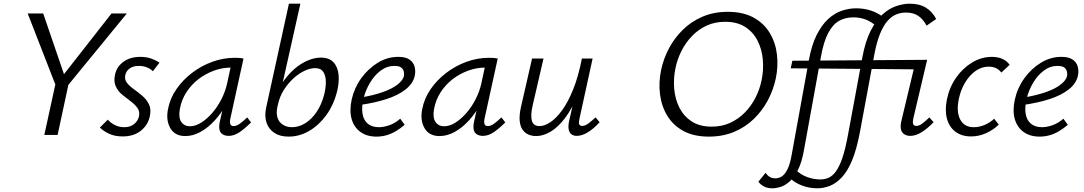

<svg xmlns="http://www.w3.org/2000/svg" viewBox="-20 -731 5872 1040"><path d="M332 -249 299 -294 584 -658H667ZM220 0 284 -293H355L292 0ZM288 -252 130 -658H214L339 -293Z M644 8Q601 8 570 -7Q539 -22 521 -40L564 -83Q577 -67 600.5 -54.5Q624 -42 653 -42Q686 -42 707 -59.5Q728 -77 733 -102Q738 -128 724 -147Q710 -166 687 -183Q664 -200 641.5 -218.5Q619 -237 607 -263.5Q595 -290 603 -327Q613 -371 649.5 -397Q686 -423 740 -423Q774 -423 800 -413.5Q826 -404 844 -392L808 -345Q796 -358 776 -366Q756 -374 733 -374Q701 -374 682 -360Q663 -346 659 -325Q653 -301 667.5 -282.5Q682 -264 705.5 -247.5Q729 -231 752 -211Q775 -191 787.5 -164.5Q800 -138 791 -99Q781 -53 742.5 -22.5Q704 8 644 8Z M984 6Q927 6 902.5 -37Q878 -80 890 -140Q901 -198 935.5 -248Q970 -298 1020.5 -336.5Q1071 -375 1130.5 -396.5Q1190 -418 1253 -418Q1268 -418 1279 -417Q1290 -416 1299 -414L1228 -90Q1219 -48 1245 -48Q1261 -48 1279 -61Q1297 -74 1319 -95L1340 -68Q1305 -33 1276 -14Q1247 5 1219 5Q1200 5 1186.5 -3Q1173 -11 1169 -28.5Q1165 -46 1171 -73L1209 -243L1246 -277Q1234 -221 1207 -170Q1180 -119 1143.5 -79Q1107 -39 1066 -16.5Q1025 6 984 6ZM1009 -47Q1039 -47 1071 -67.5Q1103 -88 1131.5 -121.5Q1160 -155 1180.5 -196Q1201 -237 1210 -278L1234 -389L1267 -362Q1260 -364 1251 -364.5Q1242 -365 1233 -365Q1184 -365 1138 -348Q1092 -331 1054 -301.5Q1016 -272 989.5 -231Q963 -190 954 -140Q946 -94 962 -70.5Q978 -47 1009 -47Z M1543 9Q1497 9 1466.5 -11Q1436 -31 1424 -65.5Q1412 -100 1421 -145L1545 -711H1607L1512 -286Q1539 -326 1573 -356Q1607 -386 1645 -402.5Q1683 -419 1718 -419Q1763 -419 1786.5 -393.5Q1810 -368 1814 -325.5Q1818 -283 1805 -232Q1787 -162 1747.5 -107.5Q1708 -53 1655 -22Q1602 9 1543 9ZM1483 -154Q1475 -119 1483 -94Q1491 -69 1512 -55.5Q1533 -42 1561 -42Q1599 -42 1633.5 -63.5Q1668 -85 1694.5 -124Q1721 -163 1735 -215Q1745 -253 1745 -286.5Q1745 -320 1731.5 -341Q1718 -362 1687 -362Q1660 -362 1628.5 -347Q1597 -332 1568 -305Q1539 -278 1517 -243Q1495 -208 1486 -167Z M2019 9Q1967 9 1932 -16.5Q1897 -42 1884.5 -87Q1872 -132 1885 -192Q1899 -255 1936.5 -307Q1974 -359 2026 -391Q2078 -423 2137 -423Q2177 -423 2198 -408.5Q2219 -394 2225.5 -371Q2232 -348 2227 -322Q2218 -279 2177.5 -247Q2137 -215 2074 -194.5Q2011 -174 1933 -163L1935 -203Q2001 -214 2051.5 -231.5Q2102 -249 2132 -272Q2162 -295 2168 -319Q2170 -329 2167.5 -342Q2165 -355 2154 -364.5Q2143 -374 2116 -374Q2076 -374 2042 -348.5Q2008 -323 1984 -282.5Q1960 -242 1949 -197Q1938 -151 1943.5 -116Q1949 -81 1971.5 -61.5Q1994 -42 2033 -42Q2058 -42 2088.5 -52.5Q2119 -63 2148 -88L2172 -55Q2149 -35 2123.5 -20Q2098 -5 2072 2Q2046 9 2019 9Z M2361 6Q2304 6 2279.5 -37Q2255 -80 2267 -140Q2278 -198 2312.5 -248Q2347 -298 2397.5 -336.5Q2448 -375 2507.5 -396.5Q2567 -418 2630 -418Q2645 -418 2656 -417Q2667 -416 2676 -414L2605 -90Q2596 -48 2622 -48Q2638 -48 2656 -61Q2674 -74 2696 -95L2717 -68Q2682 -33 2653 -14Q2624 5 2596 5Q2577 5 2563.5 -3Q2550 -11 2546 -28.5Q2542 -46 2548 -73L2586 -243L2623 -277Q2611 -221 2584 -170Q2557 -119 2520.5 -79Q2484 -39 2443 -16.5Q2402 6 2361 6ZM2386 -47Q2416 -47 2448 -67.5Q2480 -88 2508.5 -121.5Q2537 -155 2557.5 -196Q2578 -237 2587 -278L2611 -389L2644 -362Q2637 -364 2628 -364.5Q2619 -365 2610 -365Q2561 -365 2515 -348Q2469 -331 2431 -301.5Q2393 -272 2366.5 -231Q2340 -190 2331 -140Q2323 -94 2339 -70.5Q2355 -47 2386 -47Z M2884 6Q2862 6 2843 -2Q2824 -10 2811 -28Q2798 -46 2795 -76.5Q2792 -107 2802 -152L2862 -414H2924L2865 -159Q2853 -106 2861 -77Q2869 -48 2903 -48Q2929 -48 2961 -69Q2993 -90 3025 -134Q3057 -178 3085 -247.5Q3113 -317 3132 -414H3169Q3145 -302 3112 -222Q3079 -142 3040.5 -91.5Q3002 -41 2962 -17.5Q2922 6 2884 6ZM3104 5Q3087 5 3075.5 -3.5Q3064 -12 3060.5 -29.5Q3057 -47 3062 -72L3139 -414H3190L3119 -89Q3114 -69 3117 -59Q3120 -49 3134 -49Q3149 -49 3166 -61.5Q3183 -74 3206 -95L3228 -69Q3195 -33 3163.5 -14Q3132 5 3104 5Z M3820 9Q3738 9 3682 -21.5Q3626 -52 3594.5 -104Q3563 -156 3555 -220.5Q3547 -285 3561 -352Q3574 -413 3603.5 -469Q3633 -525 3679 -570Q3725 -615 3786 -641Q3847 -667 3922 -667Q4005 -667 4061.5 -636Q4118 -605 4149.5 -552.5Q4181 -500 4188.5 -435.5Q4196 -371 4182 -305Q4169 -244 4139 -187.5Q4109 -131 4063 -86.5Q4017 -42 3956 -16.5Q3895 9 3820 9ZM3835 -45Q3891 -45 3936 -66Q3981 -87 4015.5 -122.5Q4050 -158 4072.5 -202.5Q4095 -247 4105 -295Q4117 -352 4112 -408Q4107 -464 4083.5 -510.5Q4060 -557 4016.5 -585Q3973 -613 3908 -613Q3852 -613 3807 -592Q3762 -571 3728 -535.5Q3694 -500 3671.5 -455.5Q3649 -411 3639 -363Q3627 -306 3632 -249.5Q3637 -193 3660.5 -147Q3684 -101 3727 -73Q3770 -45 3835 -45Z M4407 289Q4364 289 4323 273.5Q4282 258 4250 226L4290 189Q4318 216 4353.5 228.5Q4389 241 4423 241Q4448 241 4469 231.5Q4490 222 4508.5 196.5Q4527 171 4543 124Q4559 77 4573 1L4651 -420Q4667 -507 4696 -564Q4725 -621 4760.5 -653Q4796 -685 4834.5 -698Q4873 -711 4908 -711Q4961 -711 4996 -689Q5031 -667 5051 -628L4999 -592Q4982 -625 4955.5 -644Q4929 -663 4887 -663Q4861 -663 4836 -653.5Q4811 -644 4788.5 -619Q4766 -594 4747.5 -549.5Q4729 -505 4716 -436L4638 -16Q4620 79 4595 138.5Q4570 198 4539 230.5Q4508 263 4474.5 276Q4441 289 4407 289ZM4164 289Q4137 289 4118 279Q4099 269 4088 253L4127 205Q4136 219 4149 227Q4162 235 4181 235Q4196 235 4212.5 226Q4229 217 4244.5 188Q4260 159 4270 98L4361 -403Q4376 -487 4403.5 -541.5Q4431 -596 4466 -628Q4501 -660 4540 -673Q4579 -686 4618 -686Q4659 -686 4696.5 -674Q4734 -662 4763 -639L4722 -593Q4697 -615 4667 -626Q4637 -637 4602 -637Q4559 -637 4525 -618Q4491 -599 4466 -552Q4441 -505 4426 -420L4335 81Q4323 149 4302 190Q4281 231 4256.5 252.5Q4232 274 4208 281.5Q4184 289 4164 289ZM4984 -355 4263 -361 4272 -402 5002 -407ZM4911 5Q4892 5 4878.5 -3.5Q4865 -12 4860.5 -29.5Q4856 -47 4862 -74L4937 -388L5002 -407L4927 -89Q4923 -71 4926 -60Q4929 -49 4944 -49Q4959 -49 4975.5 -61.5Q4992 -74 5014 -95L5037 -69Q5003 -34 4971.5 -14.5Q4940 5 4911 5Z M5240 8Q5190 8 5156 -17Q5122 -42 5109.5 -87.5Q5097 -133 5109 -192Q5122 -257 5158 -309Q5194 -361 5245 -392Q5296 -423 5353 -423Q5384 -423 5408.5 -412.5Q5433 -402 5449 -380L5404 -338Q5392 -354 5375 -362Q5358 -370 5335 -370Q5297 -370 5264 -346.5Q5231 -323 5207.5 -283.5Q5184 -244 5174 -197Q5159 -126 5181 -84Q5203 -42 5254 -42Q5285 -42 5314 -54.5Q5343 -67 5365 -88L5390 -56Q5360 -27 5321 -9.5Q5282 8 5240 8Z M5611 9Q5559 9 5524 -16.5Q5489 -42 5476.5 -87Q5464 -132 5477 -192Q5491 -255 5528.5 -307Q5566 -359 5618 -391Q5670 -423 5729 -423Q5769 -423 5790 -408.5Q5811 -394 5817.5 -371Q5824 -348 5819 -322Q5810 -279 5769.5 -247Q5729 -215 5666 -194.5Q5603 -174 5525 -163L5527 -203Q5593 -214 5643.5 -231.5Q5694 -249 5724 -272Q5754 -295 5760 -319Q5762 -329 5759.5 -342Q5757 -355 5746 -364.5Q5735 -374 5708 -374Q5668 -374 5634 -348.5Q5600 -323 5576 -282.5Q5552 -242 5541 -197Q5530 -151 5535.5 -116Q5541 -81 5563.5 -61.5Q5586 -42 5625 -42Q5650 -42 5680.5 -52.5Q5711 -63 5740 -88L5764 -55Q5741 -35 5715.5 -20Q5690 -5 5664 2Q5638 9 5611 9Z"/></svg>

Font: Ysabeau Office
Style: Italic
Weight: 400
Italic angle: -12°
Designer: Christian Thalmann (Catharsis Fonts)
Version: Version 2.001;gftools[0.9.30]; featfreeze: tnum,lnum,ss02